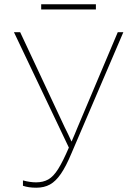

<svg xmlns="http://www.w3.org/2000/svg" viewBox="-20 -864 640 895"><path d="M149 11Q113 11 87 2V-23Q120 -14 148 -14Q181 -14 205 -27.5Q229 -41 251 -76Q273 -111 301 -176L45 -714H74L281 -272Q291 -252 298 -237.5Q305 -223 313 -205H314Q321 -221 328 -237.5Q335 -254 341 -269L529 -714H555L313 -149Q288 -89 264 -54Q240 -19 213 -4Q186 11 149 11ZM172 -820V-844H427V-820Z"/></svg>

Font: Noto Sans Mono Thin
Style: Regular
Weight: 100
Designer: Monotype Design Team
Foundry: Monotype Imaging Inc.
Version: Version 2.014